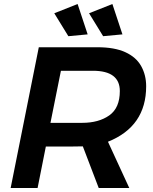

<svg xmlns="http://www.w3.org/2000/svg" viewBox="-20 -935 763 955"><path d="M320 -755 250 -869 366 -915 416 -764ZM493 -755 423 -869 539 -915 589 -764ZM623 0H471L392 -207Q383 -206 208 -206L167 0H33L173 -700H465Q549.5 -700 603.2 -675.5Q657 -651 682 -606.5Q707 -562 707 -506Q707 -306 517 -230ZM389 -324Q471 -324 523.5 -361Q576 -398 576 -482Q576 -583 442 -583H283L231 -324Z"/></svg>

Font: Argentum Sans Medium
Style: Italic
Weight: 500
Italic angle: -11°
Designer: Julieta Ulanovsky (font), Cristiano Sobral (main changes and remaster)
Foundry: Julieta Ulanovsky (font), Cristiano Sobral (main changes and remaster)
Version: Version 2.007;June 15, 2022;FontCreator 14.0.0.2814 64-bit; 